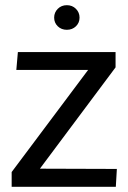

<svg xmlns="http://www.w3.org/2000/svg" viewBox="-20 -721 494 741"><path d="M25 -57 320 -451H43L49 -520H426V-461L134 -70L431 -69L427 0H25ZM238 -606Q217 -606 203 -619.5Q189 -633 189 -653Q189 -673 203 -687Q217 -701 238 -701Q259 -701 273 -687Q287 -673 287 -653Q287 -633 273 -619.5Q259 -606 238 -606Z"/></svg>

Font: Murecho
Style: Regular
Weight: 400
Designer: Neil Summerour
Foundry: Positype
Version: Version 1.010; ttfautohint (v1.8.3)